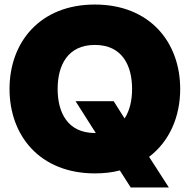

<svg xmlns="http://www.w3.org/2000/svg" viewBox="-20 -752 836 846"><path d="M556 74H724L637 -61C727 -129 774 -238 774 -360C774 -566 640 -732 398 -732C156 -732 22 -566 22 -360C22 -154 156 12 398 12C438 12 474 8 508 -1ZM234 -360C234 -464 278 -554 398 -554C518 -554 562 -464 562 -360C562 -311 552 -265 529 -230L481 -306H313L402 -166H398C278 -166 234 -256 234 -360Z"/></svg>

Font: Aspekta 900
Style: Regular
Weight: 900
Designer: Ivo Dolenc
Version: Version 2.000